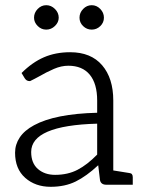

<svg xmlns="http://www.w3.org/2000/svg" viewBox="-20 -711 547 739"><path d="M478 -45Q491 -44 491 -29V0H389Q369 0 365 -17L358 -75Q313 -33 271.5 -12.5Q230 8 175 8Q116 8 77 -26.5Q38 -61 38 -123Q38 -155 56 -182Q74 -209 111 -229Q192 -273 354 -277V-324Q354 -389 325.5 -423.5Q297 -458 243 -458Q216 -458 188 -446Q160 -434 127 -415Q120 -411 112 -407Q104 -403 96 -399H93Q82 -399 75 -410L63 -430Q104 -471 149 -490.5Q194 -510 250 -510Q330 -510 373 -460Q416 -410 416 -324V-55ZM354 -235Q100 -228 100 -126Q100 -83 126 -60.5Q152 -38 192 -38Q241 -38 278.5 -57.5Q316 -77 354 -116ZM158 -597Q139 -597 125 -611Q111 -625 111 -643Q111 -662 125 -676.5Q139 -691 158 -691Q177 -691 191.5 -676.5Q206 -662 206 -643Q206 -625 191.5 -611Q177 -597 158 -597ZM333 -597Q314 -597 300 -610.5Q286 -624 286 -643Q286 -662 300 -676.5Q314 -691 333 -691Q352 -691 366 -676.5Q380 -662 380 -643Q380 -624 366 -610.5Q352 -597 333 -597Z"/></svg>

Font: Aleo Light
Style: Regular
Weight: 300
Designer: Alessio Laiso
Foundry: Alessio Laiso
Version: Version 2.000